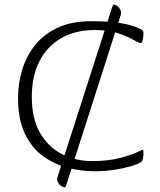

<svg xmlns="http://www.w3.org/2000/svg" viewBox="-20 -746 711 851"><path d="M398 13Q339 13 279.5 -2.5Q220 -18 170 -54.5Q120 -91 90 -154Q60 -217 60 -312Q60 -374 77.5 -434Q95 -494 133.5 -543.5Q172 -593 234 -622.5Q296 -652 384 -652Q464 -652 515 -643.5Q566 -635 597 -620Q613 -613 614.5 -607Q616 -601 616 -596Q616 -589 614.5 -579Q613 -569 610.5 -562Q608 -555 605 -555Q596 -555 571.5 -569.5Q547 -584 504 -598.5Q461 -613 396 -613Q339 -613 289 -594.5Q239 -576 201 -538.5Q163 -501 142 -445.5Q121 -390 121 -316Q121 -219 158 -156Q195 -93 255.5 -62.5Q316 -32 388 -32Q461 -32 514.5 -46.5Q568 -61 593 -74Q609 -82 613 -82Q616 -82 616 -68Q616 -55 613.5 -43Q611 -31 603 -26Q590 -18 559.5 -9Q529 0 487.5 6.5Q446 13 398 13ZM275 70Q270 85 267 85Q264 84 257 81.5Q250 79 243.5 72Q237 65 233 53Q232 46 236 35L476 -711Q481 -726 484 -726Q488 -726 494 -723Q500 -720 506.5 -713Q513 -706 517 -694Q518 -687 514 -676Z"/></svg>

Font: Briem Hand Thin
Style: Regular
Weight: 100
Designer: Gunnlaugur SE Briem, Eben Sorkin
Foundry: Sorkin Type Co.
Version: Version 1.003